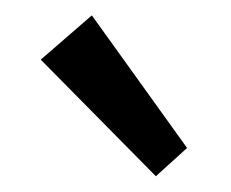

<svg xmlns="http://www.w3.org/2000/svg" viewBox="-20 -800 296 246"><path d="M179.7 -574.2 32.2 -723.6 97.7 -780.3 219.7 -610.4Z"/></svg>

Font: Reddit Sans
Style: Regular
Weight: 400
Designer: Stephen Hutchings
Foundry: Reddit
Version: Version 1.014